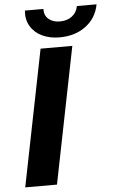

<svg xmlns="http://www.w3.org/2000/svg" viewBox="-60 -942 594 982"><g transform="rotate(-5 237.0 -450.5)"><path d="M29 0 169 -700H332L192 0ZM271 -749Q221 -749 182 -767.5Q143 -786 122.5 -820.5Q102 -855 106 -901H201Q200 -868 222 -849Q244 -830 280 -830Q317 -830 342 -849Q367 -868 373 -901H474Q461 -831 406 -790Q351 -749 271 -749Z"/></g></svg>

Font: MOST Montserrat
Style: Bold Italic
Weight: 700
Italic angle: -11.3°
Designer: Julieta Ulanovsky
Foundry: Julieta Ulanovsky
Version: Version 8.000;March 11, 2024;FontCreator 15.0.0.2926 64-bit